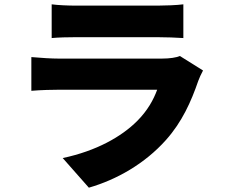

<svg xmlns="http://www.w3.org/2000/svg" viewBox="-20 -800 1040 888"><path d="M812 -541C796 -534 766 -529 728 -529H252C218 -529 171 -532 125 -536V-380C170 -384 227 -385 252 -385H707C690 -339 663 -289 614 -240C542 -168 426 -102 270 -69L391 68C519 31 649 -42 748 -153C822 -236 864 -330 897 -426C901 -438 911 -459 919 -474ZM219 -624C249 -627 297 -628 331 -628H708C746 -628 800 -626 828 -624V-780C799 -776 742 -774 710 -774H331C296 -774 247 -776 219 -780Z"/></svg>

Font: Noto Sans T Chinese Black
Style: Bold
Weight: 900
Designer: Ryoko NISHIZUKA (kana & ideographs); Paul D. Hunt (Latin, Greek & Cyrillic); Wenlong ZHANG (bopomofo); Sandoll Communica
Foundry: Adobe Systems Incorporated
Version: Version 1.000;PS 1;hotconv 1.0.78;makeotf.lib2.5.61930